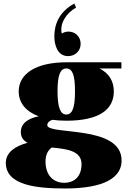

<svg xmlns="http://www.w3.org/2000/svg" viewBox="-20 -853 725 1088"><path d="M356 -169C542 -169 625 -232 625 -335C625 -392 599 -437 544 -465H668V-500H357H356C189 -500 86 -438 86 -335C86 -270 127 -221 199 -194C148 -184 98 -159 98 -105C98 -75 113 -56 136 -44C70 -26 13 8 13 70C13 198 190 215 349 215C512 215 669 181 669 56C669 -148 248 -85 248 -144C248 -159 261 -168 276 -174C301 -171 327 -169 356 -169ZM356 -204C320 -204 306 -250 306 -335C306 -424 320 -465 356 -465C392 -465 405 -424 405 -335C405 -249 392 -204 356 -204ZM411 -810 401 -833C314 -785 288 -714 288 -647C288 -599 305 -535 366 -535C406 -535 437 -565 437 -604C437 -648 404 -674 368 -674C355 -674 344 -671 330 -663C317 -718 354 -778 411 -810ZM238 62C238 24 251 0 273 -17C358 -9 442 1 442 77C442 154 394 183 344 183C292 183 238 150 238 62Z"/></svg>

Font: Sprat Condensed Black
Style: Regular
Weight: 900
Designer: Ethan Nakache
Foundry: Collletttivo
Version: Version 2.000;Glyphs 3.2 (3217)